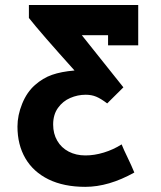

<svg xmlns="http://www.w3.org/2000/svg" viewBox="-20 -570 640 764"><path d="M49.5 -66.5Q49.5 -111 68.2 -157.2Q87 -203.5 119 -231.5Q150.5 -259.5 187 -272.2Q223.5 -285 276.5 -289.5Q141.5 -439.5 95 -498.5V-550H530V-389.5H410V-430H305.5L471 -222.5L406.5 -158.5Q381.5 -177.5 363 -185.2Q344.5 -193 321 -193Q289 -193 259.5 -180.2Q230 -167.5 210.8 -140.8Q191.5 -114 191.5 -74.5Q191.5 -38 207.8 -10Q224 18 253.2 33.2Q282.5 48.5 320 48.5Q355.5 48.5 393.2 37Q431 25.5 464 4.5Q472.5 26 487.5 56.5Q503.5 89.5 514.5 116.5Q412.5 173.5 319.5 173.5Q234 173.5 173.2 143.8Q112.5 114 81 60Q49.5 6 49.5 -66.5Z"/></svg>

Font: JuliaMono ExtraBold
Style: Regular
Weight: 800
Monospace: yes
Designer: cormullion
Foundry: corm
Version: Version 0.055; ttfautohint (v1.8.4)